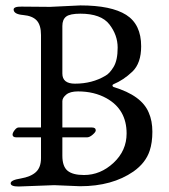

<svg xmlns="http://www.w3.org/2000/svg" viewBox="-20 -677 618 702"><path d="M287.1 -37.1Q347.2 -37.1 395 -81.5Q442.9 -126 442.9 -189Q442.9 -276.9 369.1 -317.9Q324.2 -342.8 265.1 -342.8Q236.3 -342.8 222.2 -331.1Q208 -319.3 208 -307.1V-210.9H315.9Q330.1 -210.9 330.1 -200.2Q330.1 -194.3 318.8 -184.6Q307.6 -174.8 297.9 -174.8H208V-107.9Q208 -68.4 227.1 -52.7Q246.1 -37.1 287.1 -37.1ZM55.7 -24.4Q92.8 -30.8 111.3 -47.9Q129.9 -64.9 129.9 -99.1V-174.8H40Q25.9 -174.8 25.9 -185.1Q26.4 -192.4 34.2 -202.1Q42 -211.9 49.8 -210.9H129.9V-548.8Q129.9 -585 114.3 -602.1Q98.6 -619.1 64.5 -622.1Q30.3 -625 29.8 -642.1Q29.8 -653.3 59.1 -652.8L163.1 -651.9L273.9 -657.2Q386.7 -657.2 441.4 -622.6Q496.1 -587.9 496.1 -507.8Q496.1 -445.8 463.9 -415Q431.6 -384.3 395 -369.1Q391.1 -367.2 391.1 -364.3Q391.1 -361.3 395 -358.9Q498 -328.1 523.9 -265.1Q537.1 -235.4 537.1 -195.3Q537.1 -155.3 527.3 -126Q512.7 -81.5 467.8 -49.8Q390.1 3.9 272.9 3.9L178.2 0L47.9 4.9Q19 4.9 19 -6.8Q19 -18.6 55.7 -24.4ZM253.9 -371.1Q316.9 -371.1 365.2 -399.9Q380.9 -408.2 395.5 -432.6Q410.2 -457 410.2 -502.9Q410.2 -548.8 379.9 -587.9Q349.6 -627 273.9 -627Q235.4 -627 221.7 -616.2Q208 -605.5 208 -582V-408.2Q208 -371.1 253.9 -371.1Z"/></svg>

Font: EBGaramond
Style: Regular
Weight: 400
Version: Version 000.012g